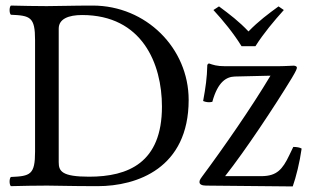

<svg xmlns="http://www.w3.org/2000/svg" viewBox="-20 -667 1130 690"><path d="M148 -645C112 -645 59 -646 19 -647C13 -641 13 -620 19 -614C89 -611 106 -606 106 -523V-122C106 -39 89 -34 19 -31C13 -25 13 -4 19 2C58 1 111 0 149 0C186 0 228 2 331 2C472 2 658 -62 658 -308C658 -494 505 -647 313 -647C242 -647 187 -645 148 -645ZM191 -84V-564C191 -599 226 -613 275 -613C491 -613 562 -438 562 -284C562 -82 441 -32 300 -32C202 -32 191 -52 191 -84ZM731 -439C729 -439 725 -435 725 -433C724 -388 719 -353 710 -304C719 -300 731 -298 743 -301C763 -374 794 -391 824 -392L952 -395C884 -281 784 -137 706 -32C697 -20 697 -17 697 -12C697 -5 705 0 720 0L1032 3C1044 -31 1057 -83 1064 -133C1058 -137 1046 -139 1034 -139L1020 -110C995 -57 974 -35 922 -34H789C863 -128 967 -285 1029 -387C1044 -412 1047 -420 1047 -424C1047 -428 1042 -431 1035 -431C1030 -431 1002 -429 973 -429H790C758 -429 746 -434 731 -439ZM848 -501H898C927 -547 965 -592 1000 -631L981 -644C944 -617 910 -592 873 -554C839 -590 806 -615 767 -644L747 -631C782 -593 819 -548 848 -501Z"/></svg>

Font: Libertinus Serif
Style: Regular
Weight: 400
Designer: Philipp H. Poll, Khaled Hosny
Foundry: Caleb Maclennan
Version: Version 7.050;RELEASE